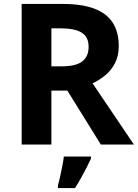

<svg xmlns="http://www.w3.org/2000/svg" viewBox="-20 -734 700 975"><path d="M298 -714Q395 -714 458 -690.5Q521 -667 552 -619.5Q583 -572 583 -500Q583 -451 564.5 -414.5Q546 -378 515.5 -352.5Q485 -327 450 -311L660 0H492L322 -274H241V0H90V-714ZM287 -590H241V-397H290Q365 -397 397.5 -422Q430 -447 430 -496Q430 -530 414.5 -550.5Q399 -571 367.5 -580.5Q336 -590 287 -590ZM442 71Q432 93 419.5 117.5Q407 142 392.5 168Q378 194 361 221H274V208Q280 188 285.5 162Q291 136 296.5 109Q302 82 304 61H442Z"/></svg>

Font: Noto Sans Telugu
Style: Regular
Weight: 400
Designer: Jelle Bosma - Monotype Design Team
Foundry: Monotype Imaging Inc.
Version: Version 2.003